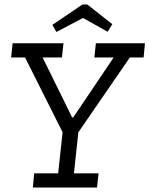

<svg xmlns="http://www.w3.org/2000/svg" viewBox="-20 -845 673 865"><path d="M373 -825 486 -736 465 -702 354 -764 234 -701 216 -733 352 -825ZM259 -586H172L305 -316H310L492 -586H405L412 -650H633L627 -586H565L333 -249L313 -64H424L417 0H128L134 -64H242L262 -249L93 -586H30L37 -650H266Z"/></svg>

Font: Zilla Slab
Style: Italic
Weight: 400
Italic angle: -6°
Designer: Typotheque.com
Foundry: Typotheque type foundry
Version: Version 1.1; 2017; ttfautohint (v1.6)